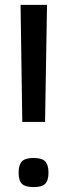

<svg xmlns="http://www.w3.org/2000/svg" viewBox="-20 -760 274 784"><path d="M71 -262 64 -740H172L164 -262ZM56 -55Q56 -87 69.5 -101Q83 -115 117 -115Q151 -115 164.5 -101Q178 -87 178 -55Q178 -23 164.5 -9.5Q151 4 117 4Q83 4 69.5 -9.5Q56 -23 56 -55Z"/></svg>

Font: Georama Medium
Style: Regular
Weight: 500
Designer: Jean-Baptiste Levee
Foundry: Production Type
Version: Version 1.000